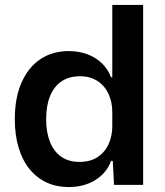

<svg xmlns="http://www.w3.org/2000/svg" viewBox="-20 -749 667 778"><path d="M258 9Q209 9 169 -9.5Q129 -28 100 -63.5Q71 -99 55.5 -150.5Q40 -202 40 -266Q40 -353 67.5 -415Q95 -477 144 -509.5Q193 -542 258 -542Q300 -542 334.5 -529Q369 -516 393.5 -492Q418 -468 430 -436H435V-729H560V0H442L437 -97H430Q413 -49 367 -20Q321 9 258 9ZM302 -93Q346 -93 375.5 -112.5Q405 -132 420 -165Q435 -198 435 -238V-295Q435 -336 419.5 -369Q404 -402 374.5 -421Q345 -440 305 -440Q260 -440 229.5 -419.5Q199 -399 183 -360Q167 -321 167 -266Q167 -213 182.5 -174Q198 -135 228 -114Q258 -93 302 -93Z"/></svg>

Font: Mona Sans ExtraLight SemiBold
Style: Regular
Weight: 600
Version: Version 2.000